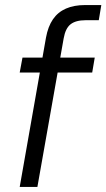

<svg xmlns="http://www.w3.org/2000/svg" viewBox="-20 -740 421 760"><path d="M58 0 162 -591Q170 -635 189.5 -663.5Q209 -692 241 -706Q273 -720 317 -720H381L371 -660H319Q280 -660 259.5 -644Q239 -628 232 -588L128 0ZM58 -453 69 -512H355L345 -453Z"/></svg>

Font: DM Sans 12pt Light
Style: Italic
Weight: 300
Italic angle: -10°
Version: Version 4.004;gftools[0.9.30]